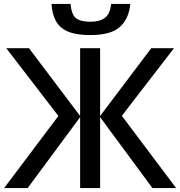

<svg xmlns="http://www.w3.org/2000/svg" viewBox="-20 -960 920 980"><path d="M645 -940Q638 -864 592 -822.5Q546 -781 441 -781Q369 -781 327 -799Q285 -817 265.5 -852.5Q246 -888 243 -940H340Q345 -885 368 -867Q391 -849 443 -849Q488 -849 515 -868.5Q542 -888 547 -940ZM278 -368 12 -714H128L389 -368V-714H491V-368L752 -714H868L602 -369L879 0H758L491 -362V0H389V-362L121 0H1Z"/></svg>

Font: Noto Sans Medium
Style: Regular
Weight: 500
Designer: Monotype Design Team
Foundry: Monotype Imaging Inc.
Version: Version 2.007